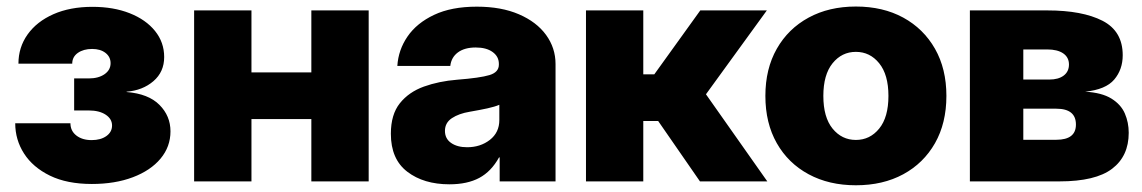

<svg xmlns="http://www.w3.org/2000/svg" viewBox="-20 -547 3445 579"><path d="M256.8 7.8Q182.1 7.8 130.6 -17.3Q79.1 -42.5 52.5 -84Q25.9 -125.5 25.9 -175.3H192.4Q192.4 -152.3 210.2 -138.4Q228 -124.5 256.3 -124.5Q283.7 -124.5 300.8 -136.7Q317.9 -148.9 317.9 -168.5Q317.9 -188.5 298.6 -201.2Q279.3 -213.9 247.6 -213.9H203.6V-310.5H247.6Q276.9 -310.5 295.2 -323.2Q313.5 -335.9 313.5 -356.4Q313.5 -375.5 298.1 -387.5Q282.7 -399.4 257.8 -399.4Q231.9 -399.4 214.8 -387.5Q197.8 -375.5 197.8 -355H35.6Q35.6 -404.3 63.2 -443.1Q90.8 -481.9 141.1 -504.2Q191.4 -526.4 258.8 -526.4Q322.3 -526.4 371.1 -507.1Q419.9 -487.8 447.5 -453.6Q475.1 -419.4 475.1 -375Q475.1 -330.1 442.6 -302.2Q410.2 -274.4 361.8 -270.5V-269.5Q427.7 -264.2 460.9 -230.7Q494.1 -197.3 494.1 -150.9Q494.1 -104.5 464.1 -68.6Q434.1 -32.7 380.6 -12.5Q327.1 7.8 256.8 7.8Z M738.3 -515.6V-328.6H918.9V-515.6H1091.8V0H918.9V-188H738.3V0H565.4V-515.6Z M1335.4 8.8Q1257.8 8.8 1208.3 -29.1Q1158.7 -66.9 1158.7 -143.6Q1158.7 -201.7 1185.8 -235.6Q1212.9 -269.5 1258.3 -285.9Q1303.7 -302.2 1358.4 -306.6Q1427.7 -312 1456.1 -320.6Q1484.4 -329.1 1484.4 -352.1V-354.5Q1484.4 -376.5 1465.6 -390.1Q1446.8 -403.8 1414.6 -403.8Q1380.9 -403.8 1360.8 -388.9Q1340.8 -374 1337.9 -348.1H1178.2Q1181.2 -396.5 1209 -437Q1236.8 -477.5 1289.1 -502.2Q1341.3 -526.9 1418 -526.9Q1491.7 -526.9 1544.9 -503.9Q1598.1 -481 1626.7 -441.7Q1655.3 -402.3 1655.3 -354V0H1486.8V-72.3H1484.9Q1461.4 -29.8 1425.3 -10.5Q1389.2 8.8 1335.4 8.8ZM1388.7 -103Q1428.7 -103 1457.3 -125.2Q1485.8 -147.5 1485.8 -185.1V-231Q1472.2 -225.1 1449.7 -220.2Q1427.2 -215.3 1396.5 -210Q1363.8 -204.6 1342.8 -190.7Q1321.8 -176.8 1321.8 -152.3Q1321.8 -128.9 1340.3 -116Q1358.9 -103 1388.7 -103Z M1747.1 0V-515.6H1919.9V-322.8H1953.1L2091.8 -515.6H2292.5L2108.9 -262.7L2293.9 0H2090.8L1964.8 -182.1H1919.9V0Z M2561 11.7Q2480 11.7 2418.5 -21.5Q2356.9 -54.7 2322.5 -115.2Q2288.1 -175.8 2288.1 -257.8Q2288.1 -339.4 2322.5 -399.9Q2356.9 -460.4 2418.5 -493.9Q2480 -527.3 2561 -527.3Q2642.6 -527.3 2703.9 -493.9Q2765.1 -460.4 2799.6 -399.9Q2834 -339.4 2834 -257.8Q2834 -175.8 2799.6 -115.2Q2765.1 -54.7 2703.9 -21.5Q2642.6 11.7 2561 11.7ZM2561 -125Q2603.5 -125 2631.3 -159.2Q2659.2 -193.4 2659.2 -257.8Q2659.2 -321.8 2631.3 -356.2Q2603.5 -390.6 2561 -390.6Q2518.6 -390.6 2490.7 -356.2Q2462.9 -321.8 2462.9 -257.8Q2462.9 -193.4 2490.7 -159.2Q2518.6 -125 2561 -125Z M2904.8 0V-515.6H3138.2Q3243.7 -515.6 3304.7 -484.4Q3365.7 -453.1 3365.7 -380.4Q3365.7 -337.4 3340.1 -307.1Q3314.5 -276.9 3252.4 -270.5Q3302.7 -267.6 3331.5 -249.8Q3360.4 -231.9 3372.1 -204.8Q3383.8 -177.7 3383.8 -146.5Q3383.8 -76.2 3333.7 -38.1Q3283.7 0 3174.8 0ZM3065.9 -125.5H3165.5Q3224.6 -125.5 3224.6 -171.4Q3224.6 -219.2 3165.5 -219.2H3065.9ZM3065.9 -307.1H3144Q3171.9 -307.1 3187.7 -319.1Q3203.6 -331.1 3203.6 -352.5Q3203.6 -374 3186.3 -386Q3168.9 -397.9 3138.2 -397.9H3065.9Z"/></svg>

Font: Inter Display Extra Bold
Style: Regular
Weight: 800
Designer: Rasmus Andersson
Foundry: rsms
Version: Version 4.000;git-4fc901f